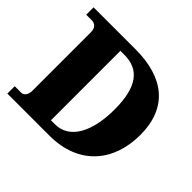

<svg xmlns="http://www.w3.org/2000/svg" viewBox="-164 -919 1124 1124"><g transform="rotate(45 398.0 -357.0)"><path d="M369 0C613 0 743 -160 743 -379C743 -606 601 -714 369 -714H21V-653H66C94 -653 113 -636 113 -599V-115C113 -85 98 -61 74 -61H21V0ZM312 -70V-645H346C466 -645 531 -565 531 -379C531 -193 466 -70 345 -70Z"/></g></svg>

Font: UArctic Serif Black
Style: Regular
Weight: 900
Designer: Customization by Puisto advertising & original work Monotype Design Team
Foundry: Monotype Imaging Inc.
Version: Version 2.004